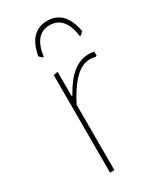

<svg xmlns="http://www.w3.org/2000/svg" viewBox="-170 -708 637 766"><g transform="rotate(-30 148.5 -325.0)"><path d="M97 -532 84 -545Q103 -650 185 -650Q267 -650 286 -545L273 -532H268Q255 -630 185 -630Q115 -630 102 -532ZM120 -453V-342H124Q184 -452 260 -452Q273 -452 287 -450V-431L282 -429Q267 -432 255 -432Q186 -432 120 -301V0H100V-449Z"/></g></svg>

Font: Alegreya Sans SC Thin
Style: Regular
Weight: 100
Designer: Juan Pablo del Peral
Foundry: Huerta Tipografica
Version: Version 2.007